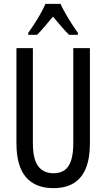

<svg xmlns="http://www.w3.org/2000/svg" viewBox="-20 -963 550 993"><path d="M445 -224Q445 -143 423.5 -91.5Q402 -40 360 -15Q318 10 256 10Q163 10 114 -47Q65 -104 65 -223V-714H150V-222Q150 -140 177.5 -103.5Q205 -67 256 -67Q291 -67 313.5 -82.5Q336 -98 347.5 -132.5Q359 -167 359 -223V-714H445ZM293 -943Q303 -921 318 -894.5Q333 -868 350 -841.5Q367 -815 383 -793V-783H337Q317 -803 296.5 -827Q276 -851 254 -877Q232 -851 210.5 -825.5Q189 -800 172 -783H126V-793Q144 -818 161 -844.5Q178 -871 192 -896.5Q206 -922 215 -943Z"/></svg>

Font: Noto Sans Display ExtraCondensed
Style: Regular
Weight: 400
Width: 2
Version: Version 2.003